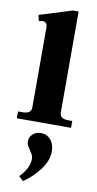

<svg xmlns="http://www.w3.org/2000/svg" viewBox="-115 -764 603 1188"><g transform="rotate(10 186.5 -170.5)"><path d="M16 -43H45Q99 -43 99 -82V-586Q99 -620 67 -620Q63 -620 46 -616L37 -653L242 -717H278V-83Q278 -43 332 -43H357V0H16ZM93 350Q152 289 152 232Q152 217 146.5 206.5Q141 196 130 179Q119 164 113.5 153Q108 142 108 128Q108 102 128 83Q148 64 181 64Q217 64 241 91.5Q265 119 265 166Q265 223 221.5 280.5Q178 338 121 376Z"/></g></svg>

Font: Taviraj Bold
Style: Regular
Weight: 700
Designer: Katatrad Team
Foundry: CadsonDemak
Version: Version 1.030